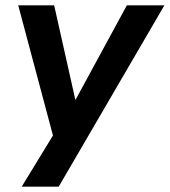

<svg xmlns="http://www.w3.org/2000/svg" viewBox="-20 -516 633 716"><path d="M61 180 193 -36 186 21 48 -496H182L265 -126H252L453 -496H593L199 180Z"/></svg>

Font: Nunito Sans 9pt
Style: Bold Italic
Weight: 700
Italic angle: -9°
Version: Version 3.101;gftools[0.9.27]